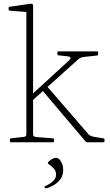

<svg xmlns="http://www.w3.org/2000/svg" viewBox="-20 -761 587 1027"><path d="M121 0V-576H157V0ZM39 0Q33 0 33 -6V-14Q33 -20 39 -21L108 -29Q116 -30 118.5 -33.5Q121 -37 121 -47V-180H157V-43Q157 -35 160.5 -32.5Q164 -30 174 -28L263 -21Q269 -20 269 -14V-6Q269 0 263 0ZM121 -576V-720L140 -695L32 -704Q26 -705 26 -711V-718Q26 -724 32 -725L137 -740Q150 -742 153.5 -739.5Q157 -737 157 -729V-576ZM447 0Q441 0 437 -5L206 -278L231 -300L453 -43Q457 -38 464 -35Q471 -32 478 -30L533 -21Q539 -20 539 -14V-6Q539 0 533 0ZM146 -217 140 -246 344 -433Q361 -448 356.5 -454Q352 -460 330 -461L293 -465Q287 -465 287 -471V-480Q287 -486 293 -486H499Q505 -486 505 -480V-471Q505 -465 499 -464L425 -456Q418 -455 411.5 -452Q405 -449 399 -444ZM230 246Q224 248 220 243L219 242Q215 237 221 235Q244 225 262 209.5Q280 194 280 172Q280 153 266.5 139Q253 125 239 116Q234 112 237 107Q242 101 249.5 95.5Q257 90 265.5 86.5Q274 83 280 83Q289 83 298 92Q307 101 312.5 115.5Q318 130 318 147Q318 169 310 185.5Q302 202 288.5 214Q275 226 260 233.5Q245 241 230 246Z"/></svg>

Font: Hahmlet Thin
Style: Regular
Weight: 250
Version: Version 1.002